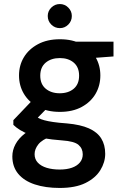

<svg xmlns="http://www.w3.org/2000/svg" viewBox="-20 -702 618 949"><path d="M275 227Q205 227 152 209.5Q99 192 70 157Q41 122 41 71Q41 40 56.5 11Q72 -18 103.5 -42.5Q135 -67 183 -86L235 -29Q188 -12 169.5 11.5Q151 35 151 60Q151 85 167 102Q183 119 211 127.5Q239 136 275 136Q310 136 335.5 127Q361 118 375 101Q389 84 389 61Q389 32 368 14Q347 -4 287 -8Q234 -12 195 -19Q156 -26 127.5 -36.5Q99 -47 79 -59.5Q59 -72 46 -85V-108L150 -217L233 -188L121 -74L152 -129Q162 -123 172.5 -117.5Q183 -112 199.5 -107.5Q216 -103 242.5 -99Q269 -95 311 -92Q378 -86 419.5 -67.5Q461 -49 480.5 -17.5Q500 14 500 58Q500 100 476 139Q452 178 402.5 202.5Q353 227 275 227ZM276 -149Q213 -149 167.5 -173.5Q122 -198 98 -238.5Q74 -279 74 -329Q74 -379 98 -419Q122 -459 167.5 -483.5Q213 -508 276 -508Q339 -508 384 -483.5Q429 -459 452.5 -419Q476 -379 476 -329Q476 -279 452.5 -238.5Q429 -198 384 -173.5Q339 -149 276 -149ZM275 -241Q318 -241 344.5 -263.5Q371 -286 371 -328Q371 -370 344.5 -392.5Q318 -415 276 -415Q233 -415 206 -392.5Q179 -370 179 -328Q179 -286 206 -263.5Q233 -241 275 -241ZM356 -409 333 -496H541V-423ZM276 -563Q251 -563 233.5 -580.5Q216 -598 216 -623Q216 -647 233.5 -664.5Q251 -682 276 -682Q300 -682 317.5 -664.5Q335 -647 335 -623Q335 -598 317.5 -580.5Q300 -563 276 -563Z"/></svg>

Font: DM Sans 28pt SemiBold
Style: Regular
Weight: 600
Version: Version 4.004;gftools[0.9.30]